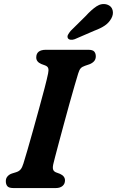

<svg xmlns="http://www.w3.org/2000/svg" viewBox="-20 -952 592 972"><path d="M249.5 -120Q245.5 -100.5 249.8 -91.5Q254 -82.5 266 -78.5L283.5 -72Q309 -60.5 309 -39Q309 -21 296.5 -10.5Q284 0 263 0H48Q25 0 17.2 -9.5Q9.5 -19 9.5 -34Q9 -48.5 17.8 -58.8Q26.5 -69 40 -73.5L61 -80Q76 -84.5 84.2 -94.2Q92.5 -104 98.5 -124Q106 -147.5 119 -192.5Q132 -237.5 147.5 -292.8Q163 -348 178.2 -403.8Q193.5 -459.5 205.8 -506.2Q218 -553 223.5 -580Q227 -596.5 224.2 -606.2Q221.5 -616 208 -621L189 -628Q163.5 -639 163.5 -661Q163.5 -700 213 -700H426.5Q449.5 -700 457.2 -690.8Q465 -681.5 465 -667Q465 -651.5 456 -641.8Q447 -632 432.5 -626.5L410.5 -619Q395.5 -614 388.5 -606.2Q381.5 -598.5 376 -580.5Q368.5 -556 356.5 -514.8Q344.5 -473.5 330.8 -424.2Q317 -375 303.5 -324.5Q290 -274 278.2 -230.5Q266.5 -187 258.8 -157.2Q251 -127.5 249.5 -120ZM414 -871Q442.5 -902.5 468.5 -919.8Q494.5 -937 522 -929Q544.5 -921.5 550 -900.8Q555.5 -880 543.5 -858.5Q531.5 -837 511.2 -823Q491 -809 457.5 -796.5L358 -753.5Q347.5 -749.5 337.5 -750.8Q327.5 -752 323.5 -759Q319.5 -767.5 324.5 -776.5Q329.5 -785.5 337.5 -795.5Z"/></svg>

Font: Fraunces 9pt S100 SemiBold
Style: Italic
Weight: 600
Italic angle: -16°
Version: Version 1.000; ttfautohint (v1.8.3)